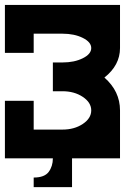

<svg xmlns="http://www.w3.org/2000/svg" viewBox="-20 -645 567 782"><path d="M273.4 0V117.2H117.2V78.1Q161.1 78.1 178.2 55.2Q195.3 32.2 195.3 0H0V-234.4H117.2V-117.2H234.4Q282.7 -117.2 317.1 -140.1Q351.6 -163.1 351.6 -195.3Q351.6 -227.5 317.1 -250.5Q282.7 -273.4 234.4 -273.4H195.3V-390.6H234.4Q282.7 -390.6 317.1 -407.7Q351.6 -424.8 351.6 -449.2Q351.6 -473.6 317.1 -490.7Q282.7 -507.8 234.4 -507.8H117.2V-429.7H0V-625H468.8V-449.2Q468.8 -379.4 405.3 -329.1Q468.8 -273.4 468.8 -195.3V0Z"/></svg>

Font: Leporid
Style: Regular
Weight: 400
Designer: GGBotNet
Foundry: GGBotNet
Version: 1.00